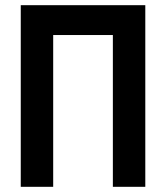

<svg xmlns="http://www.w3.org/2000/svg" viewBox="-20 -720 640 740"><path d="M60 0H185V-585H415V0H540V-700H60Z"/></svg>

Font: CommitMonoV142 ExtLt
Style: Regular
Weight: 200
Monospace: yes
Designer: Eigil Nikolajsen
Foundry: Eigil Nikolajsen
Version: Version 1.142